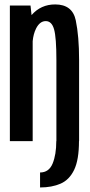

<svg xmlns="http://www.w3.org/2000/svg" viewBox="-20 -622 396 846"><path d="M156.5 204V138Q195.5 138 211.8 98.8Q228 59.5 228 0H228.5V-357Q228.5 -457 218.2 -493Q208 -529 181.5 -529Q155.5 -529 139 -496.5Q127 -472.5 124 -440.5V0H23.5V-597.5H114.5L119 -555.5Q160 -602.5 223 -602.5Q299 -602.5 313.8 -532.5Q328.5 -462.5 328.5 -358V0H328Q328 82 306.8 126.2Q285.5 170.5 247 187.2Q208.5 204 156.5 204Z"/></svg>

Font: Anybody Condensed Medium
Style: Regular
Weight: 500
Width: 3
Designer: Tyler Finck
Foundry: Etcetera Type Company
Version: Version 1.010; ttfautohint (v1.8.3) -l 8 -r 50 -G 200 -x 14 